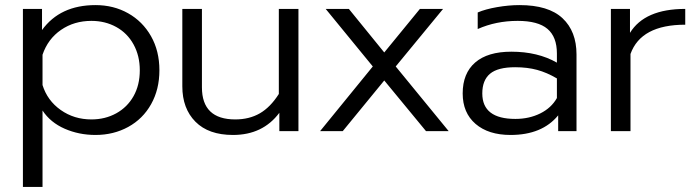

<svg xmlns="http://www.w3.org/2000/svg" viewBox="-20 -515 2741 754"><path d="M70 -480H145V-397Q216 -495 355 -495Q426 -495 483 -463Q540 -431 573 -373Q606 -315 606 -239Q606 -164 573.5 -106Q541 -48 483.5 -16.5Q426 15 355 15Q290 15 234 -9.5Q178 -34 147 -81V219H70ZM529 -239Q529 -296 504.5 -340.5Q480 -385 436.5 -409Q393 -433 339 -433Q271 -433 219.5 -397.5Q168 -362 147 -300V-181Q166 -120 218.5 -83Q271 -46 339 -46Q393 -46 436.5 -70Q480 -94 504.5 -137.5Q529 -181 529 -239Z M696 -176V-480H773V-172Q773 -46 904 -46Q959 -46 1000.5 -70Q1042 -94 1075 -146V-480H1152V0H1077V-72Q1012 15 895 15Q799 15 747.5 -37Q696 -89 696 -176Z M1444 -254 1259 -480H1350L1489 -309L1629 -480H1720L1534 -254L1742 0H1653L1489 -199L1326 0H1237Z M1797 -148Q1797 -227 1846 -269.5Q1895 -312 1988 -312Q2092 -312 2167 -269V-305Q2167 -370 2130 -401.5Q2093 -433 2013 -433Q1928 -433 1856 -401V-466Q1886 -479 1932 -487Q1978 -495 2020 -495Q2134 -495 2189 -443.5Q2244 -392 2244 -301V0H2172V-62Q2109 15 1985 15Q1898 15 1847.5 -28.5Q1797 -72 1797 -148ZM2167 -130V-207Q2128 -230 2089.5 -240.5Q2051 -251 2003 -251Q1935 -251 1904.5 -225.5Q1874 -200 1874 -148Q1874 -48 2004 -48Q2058 -48 2101.5 -69.5Q2145 -91 2167 -130Z M2379 -480H2454V-386Q2512 -480 2671 -480V-418Q2497 -418 2456 -303V0H2379Z"/></svg>

Font: Prompt Light
Style: Regular
Weight: 300
Designer: Katatrad Team
Foundry: CadsonDemak
Version: Version 1.001